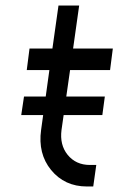

<svg xmlns="http://www.w3.org/2000/svg" viewBox="-20 -676 429 696"><path d="M192 -656 170 -500H87L77 -422H159L129 -205Q117 -119 165 -60Q214 0 295 0H318L329 -78H306Q255 -78 225 -115Q196 -151 203 -205L234 -422H379L389 -500H245L267 -656ZM57 -259H351L360 -326H67Z"/></svg>

Font: Unageo
Style: Regular-Italic
Weight: 400
Designer: Richard Sepsi
Foundry: Richard Sepsi
Version: Version 2.000